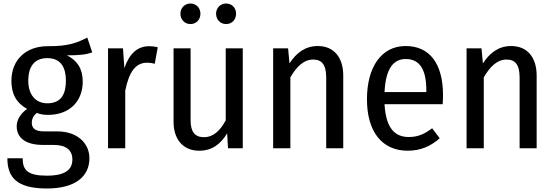

<svg xmlns="http://www.w3.org/2000/svg" viewBox="-20 -844 3157 1093"><path d="M477 -630C422 -603 376 -580 251 -581C127 -581 45 -503 45 -384C45 -309 73 -258 134 -224C98 -198 75 -163 75 -125C75 -66 118 -19 224 -19H286C354 -19 392 9 392 64C392 120 354 156 247 156C138 156 109 125 109 57H22C22 167 77 229 247 229C408 229 489 161 489 57C489 -29 420 -96 306 -96H231C176 -96 161 -117 161 -146C161 -168 172 -188 190 -201C210 -193 230 -190 253 -190C377 -190 451 -268 451 -380C451 -453 419 -500 361 -529C422 -529 469 -532 505 -546ZM249 -513C321 -513 355 -468 355 -384C355 -295 318 -256 249 -256C183 -256 141 -305 141 -384C141 -468 178 -513 249 -513Z M829 -581C763 -581 716 -539 688 -456L680 -569H595V0H693V-328C714 -433 751 -487 817 -487C834 -487 847 -485 861 -481L878 -575C863 -579 847 -581 829 -581Z M1064 -824C1031 -824 1007 -798 1007 -766C1007 -733 1031 -707 1064 -707C1098 -707 1121 -733 1121 -766C1121 -798 1098 -824 1064 -824ZM1267 -824C1234 -824 1210 -798 1210 -766C1210 -733 1234 -707 1267 -707C1301 -707 1324 -733 1324 -766C1324 -798 1301 -824 1267 -824ZM1362 -569H1265V-159C1235 -103 1196 -63 1141 -63C1090 -63 1065 -93 1065 -159V-569H968V-150C968 -50 1023 14 1114 14C1186 14 1236 -23 1273 -85L1278 0H1362Z M1789 -582C1717 -582 1666 -542 1628 -483L1620 -569H1535V0H1633V-404C1669 -465 1709 -505 1763 -505C1811 -505 1837 -477 1837 -402V0H1934V-414C1934 -517 1881 -582 1789 -582Z M2502 -301C2502 -482 2426 -582 2289 -582C2151 -582 2069 -462 2069 -279C2069 -94 2155 14 2301 14C2376 14 2434 -13 2483 -57L2440 -114C2397 -81 2359 -64 2307 -64C2230 -64 2177 -111 2169 -251H2500C2501 -265 2502 -283 2502 -301ZM2407 -320H2169C2176 -458 2222 -508 2290 -508C2370 -508 2407 -447 2407 -330Z M2890 -582C2818 -582 2767 -542 2729 -483L2721 -569H2636V0H2734V-404C2770 -465 2810 -505 2864 -505C2912 -505 2938 -477 2938 -402V0H3035V-414C3035 -517 2982 -582 2890 -582Z"/></svg>

Font: Glow Sans SC Condensed Medium
Style: Regular
Weight: 600
Width: 3
Designer: Ryoko NISHIZUKA (kana, bopomofo & ideographs); Paul D. Hunt (Latin, Greek & Cyrillic); Sandoll Communications, Soo-young
Version: Version 0.93